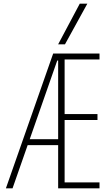

<svg xmlns="http://www.w3.org/2000/svg" viewBox="-20 -1020 590 1040"><path d="M12 0 268 -730H519V-698H330V-402H508V-370H330V-32H519V0H295V-692H290L48 0ZM117 -234V-266H312V-234ZM332 -780H295L412 -1000H453Z"/></svg>

Font: M PLUS Code Latin SemiExpanded ExtraLight
Style: Regular
Weight: 250
Width: 6
Designer: Coji Morishita
Foundry: UNDERFOREST DESIGN
Version: Version 1.002; ttfautohint (v1.8.3)